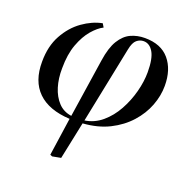

<svg xmlns="http://www.w3.org/2000/svg" viewBox="-133 -659 1011 1019"><g transform="rotate(20 372.5 -149.5)"><path d="M267 230 255 225 286 11Q167 5 105.5 -55Q44 -115 45 -225Q45 -312 80 -375.5Q115 -439 168.5 -477Q222 -515 278 -526L290 -506Q260 -491 229.5 -455.5Q199 -420 178 -363.5Q157 -307 157 -228Q156 -171 170.5 -123.5Q185 -76 214.5 -44.5Q244 -13 289 -7L339 -338Q350 -413 375.5 -454.5Q401 -496 437 -512.5Q473 -529 516 -529Q607 -529 654 -473.5Q701 -418 701 -326Q701 -270 679.5 -213.5Q658 -157 614.5 -108.5Q571 -60 507.5 -28Q444 4 359 10L315 221ZM363 -8Q417 -16 459.5 -52Q502 -88 531 -140.5Q560 -193 575.5 -251.5Q591 -310 591 -363Q591 -440 570 -475.5Q549 -511 515 -511Q494 -511 476.5 -496.5Q459 -482 451 -441Z"/></g></svg>

Font: Literata 72pt Medium
Style: Italic
Weight: 500
Italic angle: -2°
Designer: Latin by Veronika Burian and Jose Scaglione. Greek by Irene Vlachou. Cyrillic by Vera Evstafieva
Foundry: TypeTogether
Version: Version 3.002